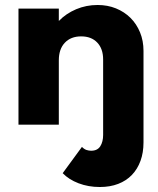

<svg xmlns="http://www.w3.org/2000/svg" viewBox="-20 -500 632 770"><path d="M215.9 -465.5V-415.9Q245 -445.9 285.5 -463Q325.9 -480 371.4 -480Q411.4 -480 445 -466.4Q478.6 -452.7 503.2 -428.4Q527.7 -404.1 541.6 -370.2Q555.5 -336.4 555.5 -295.9V71.4Q555.5 112.3 543.4 145.2Q531.4 178.2 508.9 201.6Q486.4 225 453.9 237.5Q421.4 250 380.5 250Q334.1 250 295 235Q255.9 220 231.4 194.5L308.6 89.1Q317.3 98.2 326.8 101.4Q336.4 104.5 345.5 104.5Q370.9 104.5 382.3 86.4Q393.6 68.2 393.6 41.4V-261.4Q393.6 -304.5 370 -329.3Q346.4 -354.1 305.5 -354.1Q264.1 -354.1 240 -328.6Q215.9 -303.2 215.9 -258.2V0H54.1V-465.5Z"/></svg>

Font: Spartan ExtBd
Style: Regular
Weight: 800
Designer: Matt Bailey, Mirko Velimirovic
Foundry: Matt Bailey
Version: Version 1.005